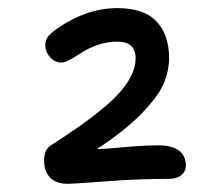

<svg xmlns="http://www.w3.org/2000/svg" viewBox="-20 -847 500 470"><path d="M146 -397Q117.2 -397 102.5 -412.4Q87.9 -427.7 87.9 -455.1Q87.9 -481.4 106 -492.2Q220.7 -565.4 266.4 -613.5Q312 -661.6 312 -704.1Q312 -745.1 267.1 -745.1Q243.2 -745.1 219.7 -737.1Q196.3 -729 181.9 -719.5Q167.5 -710 153.3 -701.9Q139.2 -693.8 130.9 -693.8Q114.7 -693.8 103.3 -706.1Q91.8 -718.3 90.8 -734.9Q90.8 -746.1 95.2 -753.9Q99.6 -761.7 111.8 -771Q187.5 -827.1 267.1 -827.1Q332 -827.1 362.5 -795.2Q393.1 -763.2 394 -707Q394 -673.8 380.6 -642.3Q367.2 -610.8 326.4 -568.8Q285.6 -526.9 216.8 -481.9Q231 -481.9 282 -486.6Q333 -491.2 367.2 -491.2Q433.1 -491.2 435.1 -442.9Q435.1 -427.7 424.1 -418.5Q413.1 -409.2 393.1 -409.2Q318.4 -409.2 239 -403.1Q159.7 -397 146 -397Z"/></svg>

Font: Shantell Sans Irregular
Style: Regular
Weight: 400
Designer: Stephen Nixon, Anya Danilova, Shantell Martin
Foundry: Arrow Type
Version: Version 1.006;[9816181b4]